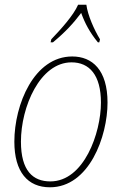

<svg xmlns="http://www.w3.org/2000/svg" viewBox="-20 -786 519 816"><path d="M198 -619 195 -606H205C259 -651 291 -686 325 -731C341 -687 361 -649 396 -606H402L405 -619C380 -660 353 -721 347 -766H312C292 -720 239 -662 198 -619ZM192 10C359 10 437 -206 437 -350C437 -489 372 -546 287 -546C125 -546 41 -342 41 -184C41 -55 98 10 192 10ZM194 -15C120 -15 69 -60 69 -184C69 -332 150 -521 284 -521C360 -521 409 -467 409 -350C409 -221 337 -15 194 -15Z"/></svg>

Font: Noto Serif SemiCondensed Thin
Style: Italic
Weight: 100
Width: 4
Italic angle: -12°
Designer: Monotype Design Team
Foundry: Monotype Imaging Inc.
Version: Version 2.013